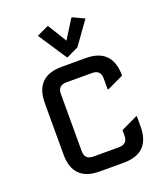

<svg xmlns="http://www.w3.org/2000/svg" viewBox="-137 -835 788 926"><g transform="rotate(-20 256.5 -372.0)"><path d="M214.8 0Q78.1 0 78.1 -136.7V-400.4Q78.1 -537.1 214.8 -537.1H336.9Q473.6 -537.1 473.6 -397.9L390.6 -358.4H385.7V-415Q385.7 -459 341.8 -459H210Q166 -459 166 -415V-122.1Q166 -78.1 210 -78.1H341.8Q385.7 -78.1 385.7 -122.1V-149.9L468.8 -189.5H473.6V-136.7Q473.6 0 336.9 0ZM215.3 -744.1H220.2L279.3 -647.9L339.4 -744.1H344.2L401.9 -716.8L317.4 -599.1L258.8 -571.3H253.9L157.7 -716.8Z"/></g></svg>

Font: Nova Square
Style: Book
Weight: 400
Designer: Wojciech Kalinowski "wmk69" (wmk69@o2.pl)
Foundry: Wojciech Kalinowski "wmk69" (wmk69@o2.pl)
Version: Version 3.1.0; 2021-05-23